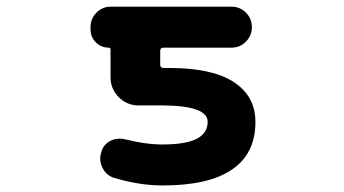

<svg xmlns="http://www.w3.org/2000/svg" viewBox="-20 -569 1040 581"><path d="M472.7 -7.8Q402.3 -7.8 327.1 -30.3Q302.7 -37.1 291 -59.6Q283.2 -74.2 283.2 -89.8Q283.2 -97.7 286.1 -107.4Q292 -130.9 313.5 -142.6Q327.1 -149.4 342.8 -149.4Q350.6 -149.4 358.4 -147.5Q420.9 -131.8 471.7 -131.8Q542 -131.8 576.2 -149.4Q608.4 -167 608.4 -200.2Q608.4 -249 473.6 -250H399.4Q364.3 -250 339.4 -274.9Q314.5 -299.8 314.5 -335V-418.9Q314.5 -424.8 308.6 -424.8Q286.1 -424.8 270 -440.9Q253.9 -457 253.9 -479.5V-486.3Q253.9 -512.7 272 -530.8Q290 -548.8 315.4 -548.8H680.7Q706.1 -548.8 724.1 -530.8Q742.2 -512.7 742.2 -486.8Q742.2 -460.9 724.1 -442.9Q706.1 -424.8 680.7 -424.8H474.6Q464.8 -424.8 464.8 -415V-373Q464.8 -363.3 474.6 -363.3H493.2Q621.1 -363.3 686.5 -321.3Q752.9 -278.3 752.9 -200.2Q752.9 -103.5 681.6 -55.7Q611.3 -7.8 472.7 -7.8Z"/></svg>

Font: Rounded-X Mgen+ 1m bold
Style: Bold
Weight: 700
Designer: [Source Han Sans]
Ryoko NISHIZUKA  (kana & ideographs); Paul D. Hunt (Latin, Greek & Cyrillic); Wenlong ZHANG  (bopomofo
Version: Version 1.059.20150602